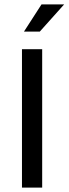

<svg xmlns="http://www.w3.org/2000/svg" viewBox="-20 -854 312 874"><path d="M172 -630V0H80V-630ZM161 -710H89L169 -834H272Z"/></svg>

Font: Mukta Malar
Style: Regular
Weight: 400
Designer: Aadarsh Rajan, Girish Dalvi, Yashodeep Gholap
Foundry: Ek Type
Version: Version 2.538;PS 1.000;hotconv 16.6.51;makeotf.lib2.5.65220;